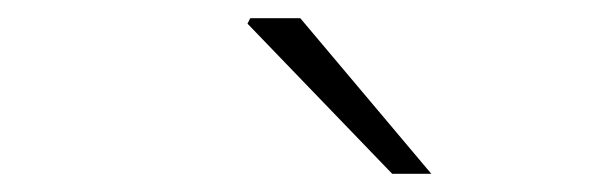

<svg xmlns="http://www.w3.org/2000/svg" viewBox="-20 -817 653 211"><path d="M252 -791 255 -797H310L454 -626H411Z"/></svg>

Font: Nebula Sans Light
Style: Regular
Weight: 300
Italic angle: -9°
Designer: Paul D. Hunt for Adobe (as Source Sans)
Foundry: Nebula Entertainment & Broadcasting LLC
Version: Version 1.010